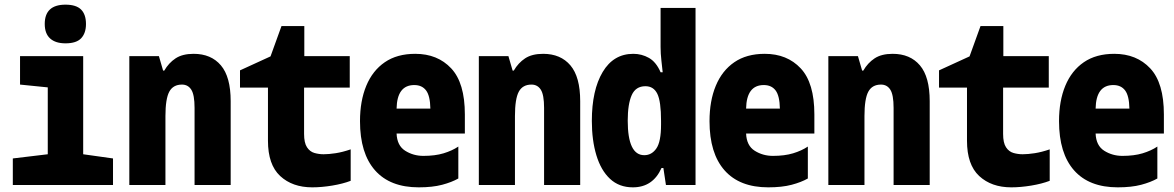

<svg xmlns="http://www.w3.org/2000/svg" viewBox="-20 -794 5040 824"><path d="M261 -608Q218 -608 195 -629Q172 -650 172 -691Q172 -774 261 -774Q307 -774 328 -753Q349 -732 349 -691Q349 -652 328.5 -630Q308 -608 261 -608ZM35 0V-114L185 -132V-419L66 -431V-553H337V-132L465 -114V0Z M535 0V-553H662L680 -491H685Q704 -524 733.5 -543.5Q763 -563 811 -563Q886 -563 928 -513.5Q970 -464 970 -360V0H815V-331Q815 -387 801 -409Q787 -431 761 -431Q723 -431 706.5 -400.5Q690 -370 690 -296V0Z M1320 10Q1235 10 1182.5 -38.5Q1130 -87 1130 -190V-418H1010V-492L1141 -552L1188 -682H1286V-553H1481V-418H1285V-219Q1285 -181 1297.5 -162Q1310 -143 1329.5 -137.5Q1349 -132 1369 -132Q1391 -132 1420.5 -136.5Q1450 -141 1485 -153V-18Q1451 -5 1405.5 2.5Q1360 10 1320 10Z M1777 10Q1654 10 1589.5 -63Q1525 -136 1525 -274Q1525 -361 1552 -426Q1579 -491 1631.5 -527Q1684 -563 1762 -563Q1858 -563 1916.5 -500.5Q1975 -438 1975 -303V-221H1682Q1684 -169 1719 -147Q1754 -125 1797 -125Q1847 -125 1883.5 -136Q1920 -147 1947 -165V-28Q1919 -12 1877.5 -1Q1836 10 1777 10ZM1827 -328Q1826 -383 1808.5 -406Q1791 -429 1758 -429Q1684 -429 1682 -328Z M2035 0V-553H2162L2180 -491H2185Q2204 -524 2233.5 -543.5Q2263 -563 2311 -563Q2386 -563 2428 -513.5Q2470 -464 2470 -360V0H2315V-331Q2315 -387 2301 -409Q2287 -431 2261 -431Q2223 -431 2206.5 -400.5Q2190 -370 2190 -296V0Z M2696 10Q2637 10 2598 -26.5Q2559 -63 2539.5 -127.5Q2520 -192 2520 -275Q2520 -407 2566.5 -485Q2613 -563 2698 -563Q2734 -563 2765 -545.5Q2796 -528 2815 -484H2824Q2822 -504 2818.5 -534Q2815 -564 2815 -593V-760H2965V0H2838L2827 -73H2819Q2782 10 2696 10ZM2745 -128Q2777 -128 2797 -157Q2817 -186 2817 -259V-275Q2817 -359 2801 -391.5Q2785 -424 2750 -424Q2708 -424 2691 -385.5Q2674 -347 2674 -276Q2674 -128 2745 -128Z M3277 10Q3154 10 3089.5 -63Q3025 -136 3025 -274Q3025 -361 3052 -426Q3079 -491 3131.5 -527Q3184 -563 3262 -563Q3358 -563 3416.5 -500.5Q3475 -438 3475 -303V-221H3182Q3184 -169 3219 -147Q3254 -125 3297 -125Q3347 -125 3383.5 -136Q3420 -147 3447 -165V-28Q3419 -12 3377.5 -1Q3336 10 3277 10ZM3327 -328Q3326 -383 3308.5 -406Q3291 -429 3258 -429Q3184 -429 3182 -328Z M3535 0V-553H3662L3680 -491H3685Q3704 -524 3733.5 -543.5Q3763 -563 3811 -563Q3886 -563 3928 -513.5Q3970 -464 3970 -360V0H3815V-331Q3815 -387 3801 -409Q3787 -431 3761 -431Q3723 -431 3706.5 -400.5Q3690 -370 3690 -296V0Z M4320 10Q4235 10 4182.5 -38.5Q4130 -87 4130 -190V-418H4010V-492L4141 -552L4188 -682H4286V-553H4481V-418H4285V-219Q4285 -181 4297.5 -162Q4310 -143 4329.5 -137.5Q4349 -132 4369 -132Q4391 -132 4420.5 -136.5Q4450 -141 4485 -153V-18Q4451 -5 4405.5 2.5Q4360 10 4320 10Z M4777 10Q4654 10 4589.5 -63Q4525 -136 4525 -274Q4525 -361 4552 -426Q4579 -491 4631.5 -527Q4684 -563 4762 -563Q4858 -563 4916.5 -500.5Q4975 -438 4975 -303V-221H4682Q4684 -169 4719 -147Q4754 -125 4797 -125Q4847 -125 4883.5 -136Q4920 -147 4947 -165V-28Q4919 -12 4877.5 -1Q4836 10 4777 10ZM4827 -328Q4826 -383 4808.5 -406Q4791 -429 4758 -429Q4684 -429 4682 -328Z"/></svg>

Font: Noto Sans Mono ExtraCondensed Black
Style: Regular
Weight: 900
Width: 2
Designer: Monotype Design Team
Foundry: Monotype Imaging Inc.
Version: Version 2.014